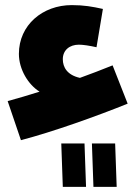

<svg xmlns="http://www.w3.org/2000/svg" viewBox="-20 -493 548 752"><path d="M62 56C188 23 356 -37 480 -87L421 -237C377 -219 334 -203 293 -188C243 -199 226 -230 226 -261C226 -297 253 -318 289 -318C306 -318 331 -314 358 -308L383 -458C342 -467 309 -473 261 -473C147 -473 54 -395 54 -282C54 -221 91 -161 135 -134C91 -120 50 -108 10 -97ZM346 239H437L431 69H340ZM226 239H317L311 69H220Z"/></svg>

Font: Noto Sans Arabic UI Bk
Style: Regular
Weight: 900
Designer: Monotype Design Team, Nadine Chahine and Nizar Qandah
Foundry: Monotype Imaging Inc.
Version: Version 2.010